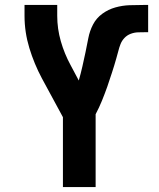

<svg xmlns="http://www.w3.org/2000/svg" viewBox="-20 -755 640 775"><path d="M234 0V-282L149 -439Q118 -497 98.5 -561Q79 -625 79 -691V-735H211V-691Q211 -639 225.5 -588.5Q240 -538 265 -492L298 -430Q306 -458 312.5 -486.5Q319 -515 325 -543.5Q331 -572 336.5 -601Q342 -630 355.5 -656Q369 -682 393 -699.5Q417 -717 445.5 -725Q474 -733 503 -734Q532 -735 561 -735Q565 -735 569 -735Q573 -735 578 -735V-625Q575 -625 572.5 -625Q570 -625 567 -625Q552 -625 537 -624.5Q522 -624 507.5 -618.5Q493 -613 482.5 -602Q472 -591 466.5 -577Q461 -563 457.5 -548.5Q454 -534 449.5 -519.5Q445 -505 441 -490.5Q437 -476 432 -462Q427 -448 422.5 -433.5Q418 -419 413 -405Q408 -391 402.5 -376.5Q397 -362 391.5 -348.5Q386 -335 379.5 -321Q373 -307 366 -294V0Z"/></svg>

Font: Iosevka Curly XBdEx
Style: Regular
Weight: 800
Width: 7
Monospace: yes
Designer: Belleve Invis
Foundry: Belleve Invis
Version: Version 11.1.0; ttfautohint (v1.8.3)